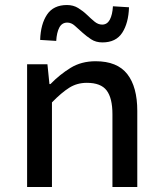

<svg xmlns="http://www.w3.org/2000/svg" viewBox="-20 -745 640 765"><path d="M88 0V-489H169L177 -410H181Q218 -448 261 -474.5Q304 -501 361 -501Q447 -501 487 -450Q527 -399 527 -303V0H428V-290Q428 -354 405 -384.5Q382 -415 326 -415Q287 -415 256 -395.5Q225 -376 187 -337V0ZM388 -576Q362 -576 343 -588.5Q324 -601 308 -615.5Q292 -630 278 -642.5Q264 -655 248 -655Q227 -655 216.5 -635.5Q206 -616 204 -582L140 -586Q142 -649 167.5 -687Q193 -725 247 -725Q272 -725 291.5 -713Q311 -701 326.5 -686Q342 -671 356.5 -659Q371 -647 387 -647Q407 -647 417.5 -666.5Q428 -686 430 -720L494 -716Q492 -653 467 -614.5Q442 -576 388 -576Z"/></svg>

Font: SauceCodePro Nerd Font Mono
Style: Regular
Weight: 500
Monospace: yes
Designer: Paul D. Hunt, Teo Tuominen
Foundry: Adobe Systems Incorporated
Version: Version 2.030;PS 1.000;hotconv 16.6.51;makeotf.lib2.5.65220;